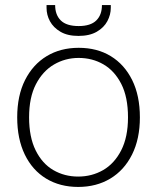

<svg xmlns="http://www.w3.org/2000/svg" viewBox="-20 -727 621 759"><path d="M289 12Q217 12 162.5 -21Q108 -54 78 -116Q48 -178 48 -263Q48 -349 79 -410.5Q110 -472 164.5 -505Q219 -538 291 -538Q364 -538 418 -505Q472 -472 502.5 -410.5Q533 -349 533 -263Q533 -178 502 -116Q471 -54 416 -21Q361 12 289 12ZM289 -29Q343 -29 387.5 -54.5Q432 -80 459 -132.5Q486 -185 486 -263Q486 -343 459.5 -395Q433 -447 389 -472.5Q345 -498 291 -498Q238 -498 193.5 -472Q149 -446 122 -394Q95 -342 95 -263Q95 -185 121 -132.5Q147 -80 191 -54.5Q235 -29 289 -29ZM290 -585Q247 -585 219 -601.5Q191 -618 177.5 -643Q164 -668 164 -696V-707H198Q198 -668 220.5 -646Q243 -624 291 -624Q338 -624 360.5 -646Q383 -668 383 -707H418V-696Q418 -669 404.5 -643.5Q391 -618 362.5 -601.5Q334 -585 290 -585Z"/></svg>

Font: DM Sans 9pt ExtraLight
Style: Regular
Weight: 250
Version: Version 4.004;gftools[0.9.30]